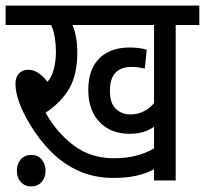

<svg xmlns="http://www.w3.org/2000/svg" viewBox="-20 -642 729 683"><path d="M605 -553V0H528V-40Q472 -9 385 -9Q315 -9 260 -34Q205 -59 162 -102Q119 -145 87 -199Q35 -285 35 -344Q35 -367 47.5 -380.5Q60 -394 81 -394Q115 -394 149 -351Q165 -369 172 -398Q179 -427 179 -456Q179 -483 175 -508Q171 -533 162 -553H0V-622H689V-553ZM444 -235Q470 -235 491.5 -246Q513 -257 528 -275V-553H238Q246 -534 250.5 -509.5Q255 -485 255 -456Q255 -377 226.5 -327.5Q198 -278 142 -241Q182 -170 242.5 -124.5Q303 -79 385 -79Q428 -79 463.5 -88Q499 -97 528 -114V-191Q511 -179 489.5 -172.5Q468 -166 441 -166Q374 -166 334 -208Q294 -250 294 -322Q294 -395 333 -434Q372 -473 441 -473Q477 -473 502 -465L495 -398Q471 -404 448 -404Q411 -404 391 -383.5Q371 -363 371 -318Q371 -275 392 -255Q413 -235 444 -235ZM40 -35Q40 -59 54 -75Q68 -91 91 -91Q114 -91 128 -75Q142 -59 142 -35Q142 -10 128 5.5Q114 21 91 21Q68 21 54 5.5Q40 -10 40 -35Z"/></svg>

Font: Noto Sans Devanagari Condensed
Style: Regular
Weight: 400
Width: 3
Designer: Jelle Bosma - Monotype Design Team
Foundry: Monotype Imaging Inc.
Version: Version 2.004; ttfautohint (v1.8.4.7-5d5b)